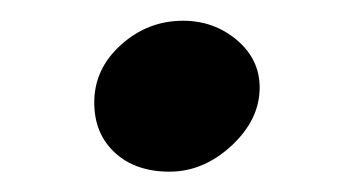

<svg xmlns="http://www.w3.org/2000/svg" viewBox="-20 -404 338 187"><path d="M158.2 -383.8Q188.5 -383.8 210.7 -365Q232.9 -346.2 232.9 -318.8Q232.9 -287.6 205.6 -262.2Q178.2 -236.8 145 -236.8Q111.8 -236.8 91.8 -255.4Q71.8 -273.9 71.8 -304.2Q71.8 -336.9 97.9 -360.4Q124 -383.8 158.2 -383.8Z"/></svg>

Font: Libre Caslon Text
Style: Italic
Weight: 400
Italic angle: -25°
Designer: Pablo Impallari, Rodrigo Fuenzalida
Foundry: Pablo Impallari, Rodrigo Fuenzalida
Version: Version 1.002